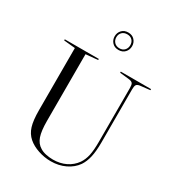

<svg xmlns="http://www.w3.org/2000/svg" viewBox="-218 -1056 1102 1203"><g transform="rotate(30 332.5 -455.0)"><path d="M536 -629Q536 -653 530 -662Q524 -671 506 -674L435 -682V-690H654V-682L582 -674Q564 -671 558 -662Q552 -653 552 -629V-245Q552 -182 542.5 -140Q533 -98 513 -68Q486 -29 439 -6.5Q392 16 335 16Q289 16 244 1Q199 -14 169 -40Q138 -67 125 -109Q112 -151 112 -225V-674L30 -682V-690H276V-682L189 -674V-192Q189 -119 202.5 -80Q216 -41 248 -22Q265 -11 290 -5.5Q315 0 342 0Q393 0 434 -20Q475 -40 501 -77Q520 -105 528 -142Q536 -179 536 -240ZM291 -863Q291 -889 308 -907.5Q325 -926 354 -926Q383 -926 400 -907.5Q417 -889 417 -863Q417 -837 400 -818.5Q383 -800 354 -800Q325 -800 308 -818.5Q291 -837 291 -863ZM303 -863Q303 -841 317 -826.5Q331 -812 354 -812Q377 -812 390.5 -826.5Q404 -841 404 -863Q404 -885 390.5 -899Q377 -913 354 -913Q331 -913 317 -899Q303 -885 303 -863Z"/></g></svg>

Font: Libre Caslon Display
Style: Regular
Weight: 400
Designer: Pablo Impallari, Rodrigo Fuenzalida
Foundry: Pablo Impallari, Rodrigo Fuenzalida
Version: Version 1.002; ttfautohint (v1.5)